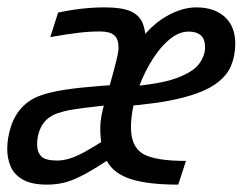

<svg xmlns="http://www.w3.org/2000/svg" viewBox="-28 -495 662 520"><path d="M319 -209.2 257.2 -222.2Q273.7 -278.9 281.1 -307.3Q288.5 -335.6 290.8 -347.2Q293.1 -358.8 293.1 -365.2Q293.1 -389.2 281.3 -399.5Q269.5 -409.8 243.2 -409.8Q213.5 -409.8 183.4 -406.1Q153.3 -402.5 108.2 -394.5L129.4 -461Q162.3 -468 193.6 -471.5Q224.8 -475 256.5 -475Q301.2 -475 325 -464.8Q348.9 -454.6 358.2 -432.5Q367.4 -410.3 367.4 -374.7ZM326.7 -149.9Q326.7 -97.6 359.2 -78.4Q391.7 -59.2 475.7 -59.2L454.8 5Q371.9 5 325.7 -10.2Q279.4 -25.3 261.5 -59.1Q243.6 -92.9 243.6 -148.5Q243.6 -164.9 246.9 -182.4Q250.2 -199.9 257.2 -222.2H277.2Q300.8 -312.7 338.5 -368.2Q376.2 -423.6 419.9 -449.3Q463.5 -475 503.4 -475Q552.5 -475 580.8 -449.2Q609.2 -423.5 609.2 -376.5Q609.2 -345.1 598 -317.3Q586.9 -289.4 555.1 -267Q523.3 -244.6 462.2 -229.3Q401.1 -214 301.2 -206.6L315.9 -260.2Q404 -266.7 449.6 -283.3Q495.2 -300 511.3 -322.2Q527.4 -344.5 527.4 -367.1Q527.4 -389.3 515.7 -399.4Q504.1 -409.5 483 -409.5Q454.4 -409.5 426.9 -384.7Q399.3 -359.9 376.4 -319.9Q353.6 -279.8 340.1 -235.2Q326.7 -190.5 326.7 -149.9ZM126.8 -60.2Q141.9 -60.2 159.3 -65.2Q176.8 -70.2 201.4 -83.6Q226 -97 262.4 -120.4L283.8 -59.6H261.5Q219.1 -31.9 191.6 -18.1Q164.1 -4.3 143.1 0.3Q122.1 5 99.1 5Q58 5 34.2 -8.4Q10.5 -21.9 1 -43.7Q-8.4 -65.6 -8.4 -91.7Q-8.4 -122 2 -153.5Q12.3 -185 35.3 -208Q47.6 -220.3 65.2 -229.3Q82.8 -238.3 112.9 -245.3Q143 -252.4 191.2 -257.5Q239.4 -262.7 312.9 -267L296.4 -213.1Q236.9 -207.5 200.6 -202.9Q164.3 -198.4 144.3 -193.2Q124.2 -187.9 114.2 -182.4Q104.1 -176.9 96.7 -169.5Q84.7 -157.4 78.6 -140.2Q72.5 -123 72.5 -104.2Q72.5 -83.4 83.5 -71.8Q94.4 -60.2 126.8 -60.2Z"/></svg>

Font: Intel One Mono Light
Style: Italic
Weight: 300
Italic angle: -16°
Monospace: yes
Designer: Fred Shallcrass
Foundry: Frere-Jones Type LLC
Version: Version 1.004